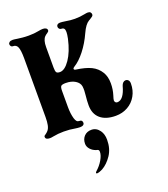

<svg xmlns="http://www.w3.org/2000/svg" viewBox="-176 -801 1100 1256"><g transform="rotate(-20 374.0 -173.0)"><path d="M381 -106Q381 -136 385 -172Q387 -189 387.5 -205Q388 -221 386 -236Q382 -261 355.5 -277.5Q329 -294 290 -294Q264 -294 257 -286.5Q250 -279 250 -254V-140Q250 -95 260 -60Q265 -44 271.5 -37Q278 -30 290 -30H292Q301 -30 305.5 -24.5Q310 -19 310 -10Q310 -1 302.5 4.5Q295 10 280 10Q271 10 263.5 9Q256 8 248 7Q211 0 169 0Q129 0 94 7Q81 10 70 10Q40 10 40 -10Q40 -15 43.5 -18Q47 -21 52 -24Q56 -27 61 -31Q66 -35 70 -40Q81 -53 85.5 -75Q90 -97 90 -130V-538Q90 -596 80 -618Q71 -638 50 -638H48Q40 -638 35 -644Q30 -650 30 -658Q30 -666 37.5 -672Q45 -678 60 -678Q69 -678 93 -674Q107 -672 126.5 -670Q146 -668 169 -668Q209 -668 237 -674Q257 -678 270 -678Q284 -678 292 -672.5Q300 -667 300 -658Q300 -653 296.5 -649Q293 -645 288 -642Q278 -636 270 -628Q250 -608 250 -558V-415Q250 -390 256 -382Q262 -374 280 -374Q314 -374 349 -425Q384 -476 403 -561Q409 -590 409 -606Q409 -623 403 -630Q397 -637 385 -637Q376 -637 370.5 -643.5Q365 -650 365 -658Q365 -667 371.5 -672.5Q378 -678 390 -678Q402 -678 428 -674Q460 -668 491 -668Q527 -668 560 -675Q574 -678 583 -678Q595 -678 601 -672Q607 -666 607 -656Q607 -649 600.5 -643.5Q594 -638 582 -631L573 -626Q546 -610 522 -557Q494 -495 456 -446.5Q418 -398 380 -375Q370 -369 370 -363Q370 -356 381 -354Q448 -345 486.5 -326Q525 -307 547 -271Q567 -239 567 -191Q567 -149 555 -111Q547 -87 547 -79Q547 -71 552 -65.5Q557 -60 565 -60Q610 -60 634 -149Q638 -162 646 -169.5Q654 -177 664 -177Q675 -177 682.5 -169Q690 -161 690 -145Q690 -98 668.5 -60Q647 -22 609.5 -1Q572 20 526 20Q457 20 419 -12.5Q381 -45 381 -106ZM275.4 326.2Q275.4 323 280.2 318.2Q309.8 292.6 328.2 261Q346.6 229.4 346.6 206.2Q346.6 196.6 343.4 193Q340.2 189.4 330.6 187Q329.8 187 329 187Q304.2 179 288.6 161.4Q273 143.8 273 123Q273 91 292.2 71Q311.4 51 342.6 51Q377 51 399.4 82.2Q417.8 107.8 417.8 147Q417.8 209.4 388.2 253.4Q358.6 297.4 320.2 319Q311.4 323.8 299.8 327.8Q288.2 331.8 281 331.8Q275.4 331.8 275.4 326.2Z"/></g></svg>

Font: Raigarh
Style: Regular
Weight: 400
Designer: jaikishan Patel
Foundry: MagicType
Version: Version 1.000;FEAKit 1.0